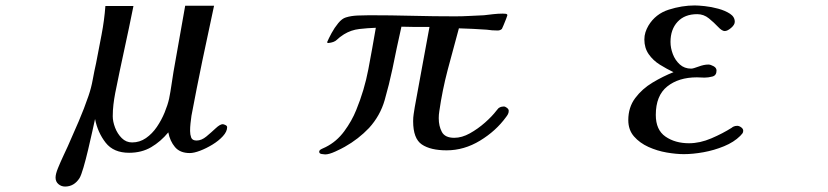

<svg xmlns="http://www.w3.org/2000/svg" viewBox="-20 -564 3040 705"><path d="M814 -97Q814 -81 798.5 -64Q783 -47 760 -33Q737 -19 714.5 -10.5Q692 -2 677 -2Q641 -2 622.5 -24Q604 -46 598 -78Q570 -44 535 -23.5Q500 -3 454 -3Q397 -3 368 -40Q339 -77 329 -127Q326 -113 319 -81.5Q312 -50 303.5 -14Q295 22 286.5 51Q278 80 272 90Q252 121 219 121Q205 121 194.5 112Q184 103 184 88Q184 75 193 53Q202 31 212.5 8.5Q223 -14 229 -27Q249 -72 269 -118.5Q289 -165 305 -212Q315 -241 320.5 -271.5Q326 -302 333 -333Q343 -385 353 -437Q363 -489 367 -542H470Q454 -462 436.5 -382Q419 -302 403 -222Q399 -201 396.5 -180Q394 -159 394 -137Q394 -118 402.5 -95.5Q411 -73 427 -57Q443 -41 465 -41Q493 -41 516 -57Q539 -73 556 -98Q573 -123 584.5 -151Q596 -179 601 -202Q606 -227 609.5 -251.5Q613 -276 617 -300L660 -543H766Q744 -442 723 -341Q702 -240 683 -139Q681 -125 679.5 -111Q678 -97 678 -83Q678 -70 682 -59Q686 -48 702 -48Q720 -48 738 -63Q756 -78 772 -93Q788 -108 798 -108Q801 -108 807.5 -105Q814 -102 814 -97Z M1848 -157Q1848 -150 1845 -144.5Q1842 -139 1838 -134Q1801 -83 1742.5 -47.5Q1684 -12 1620 -12Q1561 -12 1529 -33.5Q1497 -55 1497 -119Q1497 -133 1499 -145.5Q1501 -158 1503 -171Q1517 -245 1530 -318.5Q1543 -392 1557 -465Q1531 -465 1505.5 -465Q1480 -465 1454 -466Q1445 -427 1437 -388.5Q1429 -350 1421 -311Q1409 -254 1392.5 -196.5Q1376 -139 1335 -94Q1316 -74 1293.5 -56.5Q1271 -39 1246 -25Q1234 -18 1211 -7.5Q1188 3 1174 3Q1170 3 1161 1.5Q1152 0 1152 -7Q1152 -13 1162 -17.5Q1172 -22 1176 -24Q1216 -44 1244 -82Q1272 -120 1288 -160Q1318 -233 1332.5 -309.5Q1347 -386 1360 -462Q1330 -461 1299.5 -457.5Q1269 -454 1243 -438Q1227 -428 1217 -418Q1207 -408 1185 -406L1181 -408V-409Q1187 -423 1197.5 -442.5Q1208 -462 1222 -479Q1236 -496 1250 -500Q1269 -506 1293 -507Q1317 -508 1336 -508Q1415 -508 1494 -506Q1573 -504 1652 -504Q1678 -504 1704.5 -505.5Q1731 -507 1757 -508Q1774 -510 1791.5 -512Q1809 -514 1826 -514Q1828 -514 1835.5 -513.5Q1843 -513 1843 -508Q1843 -507 1838.5 -495Q1834 -483 1829 -471.5Q1824 -460 1823 -458Q1817 -452 1807 -452Q1787 -452 1767 -455Q1742 -457 1716.5 -458Q1691 -459 1665 -460Q1644 -384 1624 -308Q1604 -232 1593 -155Q1592 -149 1591.5 -142.5Q1591 -136 1591 -130Q1591 -101 1602.5 -79.5Q1614 -58 1648 -58Q1676 -58 1705.5 -74.5Q1735 -91 1761 -114Q1787 -137 1803 -158Q1805 -160 1808 -164Q1811 -168 1814 -169Q1821 -173 1830 -173Q1835 -173 1841.5 -168Q1848 -163 1848 -157Z M2709 -84Q2709 -78 2706 -74Q2703 -70 2698 -65Q2675 -42 2638.5 -27Q2602 -12 2563 -5Q2524 2 2491 2Q2463 2 2428 -4Q2393 -10 2361 -24.5Q2329 -39 2308 -63Q2287 -87 2287 -123Q2287 -170 2312.5 -204Q2338 -238 2376.5 -261Q2415 -284 2453 -299Q2428 -311 2403 -326.5Q2378 -342 2362 -365Q2346 -388 2346 -419Q2346 -433 2350 -445.5Q2354 -458 2361 -470Q2387 -513 2435.5 -528.5Q2484 -544 2531 -544Q2544 -544 2568 -541.5Q2592 -539 2617.5 -532Q2643 -525 2660.5 -513.5Q2678 -502 2678 -484Q2678 -473 2664.5 -461.5Q2651 -450 2641 -450Q2631 -450 2616.5 -465.5Q2602 -481 2583 -496.5Q2564 -512 2540 -512Q2494 -512 2468 -484Q2442 -456 2442 -410Q2442 -388 2450.5 -365.5Q2459 -343 2476 -327.5Q2493 -312 2518 -312Q2525 -312 2545 -319.5Q2565 -327 2581 -327Q2589 -327 2600 -321Q2611 -315 2611 -305Q2611 -287 2596 -283Q2581 -279 2567 -279Q2560 -279 2553 -279.5Q2546 -280 2539 -280Q2472 -280 2430 -246.5Q2388 -213 2388 -142Q2388 -87 2423.5 -62.5Q2459 -38 2510 -38Q2550 -38 2592 -56Q2634 -74 2667 -95Q2669 -97 2673 -99Q2679 -102 2687 -102Q2694 -102 2701.5 -96.5Q2709 -91 2709 -84Z"/></svg>

Font: Kaisei Decol Medium
Style: Regular
Weight: 500
Designer: Font-Kai, 金井和夫
Foundry: KAZUO KANAI
Version: Version 5.003